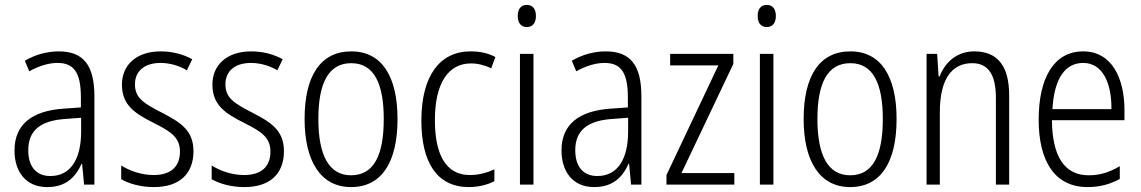

<svg xmlns="http://www.w3.org/2000/svg" viewBox="-20 -751 4641 781"><path d="M219 -542C170 -542 122 -528 81 -504L99 -461C141 -484 179 -495 214 -495C280 -495 309 -457 309 -355V-314L238 -309C110 -300 39 -245 39 -139C39 -55 83 10 172 10C248 10 287 -30 312 -85H314L322 0H364V-359C364 -485 320 -542 219 -542ZM244 -267 310 -272V-216C310 -105 268 -35 185 -35C129 -35 95 -71 95 -140C95 -219 143 -260 244 -267Z M767 -136C767 -223 711 -255 636 -294C564 -331 529 -353 529 -408C529 -463 569 -495 633 -495C671 -495 711 -483 740 -465L762 -510C726 -530 682 -542 634 -542C535 -542 476 -487 476 -407C476 -322 530 -289 607 -250C677 -215 712 -191 712 -134C712 -75 677 -39 605 -39C556 -39 507 -56 473 -78V-22C503 -5 549 10 606 10C710 10 767 -44 767 -136Z M1135 -136C1135 -223 1079 -255 1004 -294C932 -331 897 -353 897 -408C897 -463 937 -495 1001 -495C1039 -495 1079 -483 1108 -465L1130 -510C1094 -530 1050 -542 1002 -542C903 -542 844 -487 844 -407C844 -322 898 -289 975 -250C1045 -215 1080 -191 1080 -134C1080 -75 1045 -39 973 -39C924 -39 875 -56 841 -78V-22C871 -5 917 10 974 10C1078 10 1135 -44 1135 -136Z M1597 -267C1597 -439 1534 -542 1409 -542C1284 -542 1219 -443 1219 -267C1219 -93 1286 10 1408 10C1534 10 1597 -93 1597 -267ZM1275 -267C1275 -413 1316 -494 1409 -494C1503 -494 1541 -408 1541 -267C1541 -118 1500 -38 1408 -38C1317 -38 1275 -121 1275 -267Z M1887 10C1924 10 1963 1 1991 -14V-62C1960 -48 1926 -39 1891 -39C1793 -39 1749 -124 1749 -262C1749 -412 1803 -493 1896 -493C1923 -493 1952 -486 1978 -473L1995 -519C1968 -534 1934 -542 1894 -542C1768 -542 1694 -441 1694 -261C1694 -88 1759 10 1887 10Z M2123 -731C2098 -731 2086 -713 2086 -686C2086 -658 2099 -641 2123 -641C2147 -641 2160 -658 2160 -686C2160 -713 2148 -731 2123 -731ZM2150 -532H2095V0H2150Z M2444 -542C2395 -542 2347 -528 2306 -504L2324 -461C2366 -484 2404 -495 2439 -495C2505 -495 2534 -457 2534 -355V-314L2463 -309C2335 -300 2264 -245 2264 -139C2264 -55 2308 10 2397 10C2473 10 2512 -30 2537 -85H2539L2547 0H2589V-359C2589 -485 2545 -542 2444 -542ZM2469 -267 2535 -272V-216C2535 -105 2493 -35 2410 -35C2354 -35 2320 -71 2320 -140C2320 -219 2368 -260 2469 -267Z M2967 0V-47H2752L2963 -491V-532H2706V-485H2902L2691 -39V0Z M3099 -731C3074 -731 3062 -713 3062 -686C3062 -658 3075 -641 3099 -641C3123 -641 3136 -658 3136 -686C3136 -713 3124 -731 3099 -731ZM3126 -532H3071V0H3126Z M3627 -267C3627 -439 3564 -542 3439 -542C3314 -542 3249 -443 3249 -267C3249 -93 3316 10 3438 10C3564 10 3627 -93 3627 -267ZM3305 -267C3305 -413 3346 -494 3439 -494C3533 -494 3571 -408 3571 -267C3571 -118 3530 -38 3438 -38C3347 -38 3305 -121 3305 -267Z M3943 -542C3870 -542 3824 -496 3802 -440H3798L3792 -532H3749V0H3803V-294C3803 -429 3851 -494 3935 -494C3998 -494 4031 -450 4031 -353V0H4085V-363C4085 -486 4035 -542 3943 -542Z M4386 -542C4267 -542 4205 -434 4205 -264C4205 -99 4268 10 4404 10C4455 10 4496 -2 4535 -23V-75C4491 -49 4453 -38 4408 -38C4310 -38 4260 -115 4259 -262H4554V-303C4554 -434 4502 -542 4386 -542ZM4386 -495C4466 -495 4502 -412 4501 -307H4261C4268 -432 4313 -495 4386 -495Z"/></svg>

Font: Noto Sans Devanagari Condensed Light
Style: Regular
Weight: 300
Width: 3
Designer: Jelle Bosma - Monotype Design Team
Foundry: Monotype Imaging Inc.
Version: Version 2.004